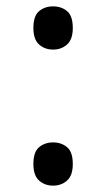

<svg xmlns="http://www.w3.org/2000/svg" viewBox="-20 -570 334 604"><path d="M147 -414Q121 -414 103 -430Q85 -446 85 -482Q85 -520 103 -535Q121 -550 147 -550Q173 -550 191 -535Q209 -520 209 -482Q209 -446 191 -430Q173 -414 147 -414ZM147 14Q121 14 103 -2Q85 -18 85 -54Q85 -92 103 -107Q121 -122 147 -122Q173 -122 191 -107Q209 -92 209 -54Q209 -18 191 -2Q173 14 147 14Z"/></svg>

Font: sinhala25
Style: Book
Weight: 400
Designer: Jelle Bosma - Monotype Design Team
Foundry: Monotype Imaging Inc.
Version: Version 2.003